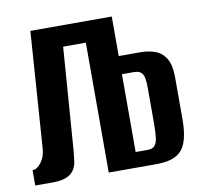

<svg xmlns="http://www.w3.org/2000/svg" viewBox="-70 -666 786 741"><g transform="rotate(-10 323.5 -295.5)"><path d="M10 0V-60Q28 -60 44.5 -82Q61 -104 63 -136L95 -591H414V0H298V-509H209L179 -106Q177 -88 175 -69.5Q173 -51 164.5 -35.5Q156 -20 137 -10.5Q118 -1 84 0ZM414 -60H461Q479 -60 488 -69Q497 -78 500 -99Q503 -120 503 -159V-293Q503 -316 500.5 -332Q498 -348 489 -356.5Q480 -365 459 -365H414ZM298 0V-590H412V-436H500Q532 -436 558 -426Q584 -416 599 -390.5Q614 -365 614 -318V-155Q614 -105 605 -74Q596 -43 579 -27.5Q562 -12 538 -6Q514 0 483 0Z"/></g></svg>

Font: Alumni Sans
Style: Bold
Weight: 700
Designer: Robert E. Leuschke
Foundry: Robert E. Leuschke
Version: Version 1.018